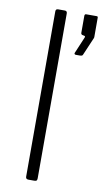

<svg xmlns="http://www.w3.org/2000/svg" viewBox="-86 -783 443 824"><g transform="rotate(10 136.0 -371.0)"><path d="M138 -13Q138 -6 135.5 -3Q133 0 125 0H100Q88 0 88 -11V-731Q88 -742 98 -742H128Q138 -742 138 -731ZM207 -563Q203 -563 201.5 -565.5Q200 -568 201 -570L231 -641Q235 -649 228 -650L223 -651Q214 -652 214 -660V-734Q214 -742 221 -742H267Q272 -742 272 -736V-651Q272 -650 271.5 -649Q271 -648 271 -647L238 -570Q237 -566 233.5 -564.5Q230 -563 224 -563Z"/></g></svg>

Font: Libre Franklin ExtraLight
Style: Regular
Weight: 250
Designer: Pablo Impallari, Rodrigo Fuenzalida, Nhung Nguyen
Foundry: Impallari Type
Version: Version 3.000